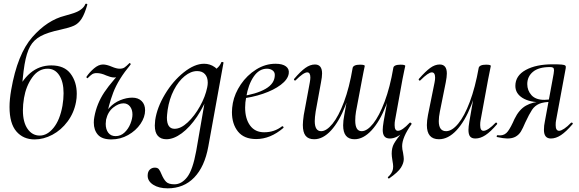

<svg xmlns="http://www.w3.org/2000/svg" viewBox="-20 -747 3163 1048"><path d="M32 -163Q32 -204 41 -256Q75 -452 156.5 -544.5Q238 -637 334 -661Q340 -663 370 -671.5Q400 -680 419.5 -693.5Q439 -707 446 -725Q448 -727 449 -727Q452 -727 454 -725.5Q456 -724 457 -723Q442 -670 425 -644Q408 -618 384 -607Q360 -596 310 -585Q239 -570 201.5 -549.5Q164 -529 144.5 -494Q125 -459 114 -395Q103 -329 95 -204L62 -224Q130 -390 260 -390Q331 -390 365 -345Q399 -300 399 -235Q399 -211 395 -191Q384 -131 349 -84Q314 -37 266 -11.5Q218 14 169 14Q107 14 69.5 -29.5Q32 -73 32 -163ZM321 -170Q327 -206 327 -238Q327 -300 303.5 -336Q280 -372 240 -372Q190 -372 156 -324.5Q122 -277 111 -212Q105 -176 105 -145Q105 -80 130.5 -43.5Q156 -7 197 -7Q238 -7 272.5 -49.5Q307 -92 321 -170Z M492 -78Q492 -94 495 -109Q508 -181 549.5 -243.5Q591 -306 686 -402L693 -395Q625 -313 598 -241.5Q571 -170 559 -94Q557 -78 557 -71Q557 -41 571 -22.5Q585 -4 611 -4Q639 -4 660 -24Q681 -44 692 -72Q703 -100 703 -122Q703 -149 689.5 -166Q676 -183 654 -183Q627 -183 598 -160Q569 -137 559 -94L545 -95Q552 -132 577 -159Q602 -186 636 -200Q670 -214 702 -214Q734 -214 753 -195.5Q772 -177 772 -145Q772 -108 747 -71Q722 -34 679.5 -10Q637 14 588 14Q537 14 514.5 -11.5Q492 -37 492 -78ZM457 -320Q455 -320 453 -323Q451 -326 452 -328Q468 -352 493 -373.5Q518 -395 542 -395Q562 -395 590 -383Q616 -372 633 -372Q650 -372 660 -379Q670 -386 686 -402Q686 -403 688 -403Q690 -403 692 -400Q694 -397 693 -395Q665 -357 644 -340.5Q623 -324 605 -324Q593 -324 581.5 -327.5Q570 -331 560 -335Q532 -348 508 -348Q492 -348 482.5 -341.5Q473 -335 459 -321Z M786 212Q786 190 797.5 179Q809 168 825 168Q840 168 847 176.5Q854 185 862 205Q873 231 886.5 245Q900 259 932 259Q971 259 1001.5 220Q1032 181 1051 77L1104 -229L1123 -246Q1095 -169 1055.5 -110.5Q1016 -52 972 -19.5Q928 13 888 13Q858 13 841.5 -5.5Q825 -24 825 -62Q825 -71 827 -91Q837 -160 880.5 -232.5Q924 -305 983 -352Q1042 -399 1094 -399Q1126 -399 1151.5 -381Q1177 -363 1180 -328L1132 -357Q1146 -359 1163.5 -373.5Q1181 -388 1188 -407Q1190 -409 1192 -409Q1195 -409 1198 -407.5Q1201 -406 1200 -405L1117 53Q1097 163 1040 222Q983 281 895 281Q847 281 816.5 261.5Q786 242 786 212ZM1111 -270Q1114 -284 1114 -296Q1114 -325 1099 -342Q1084 -359 1056 -359Q1022 -359 988 -331.5Q954 -304 929 -255.5Q904 -207 895 -147Q891 -115 891 -105Q891 -44 933 -44Q967 -44 1004.5 -79Q1042 -114 1071.5 -167Q1101 -220 1111 -270Z M1246 -135Q1246 -157 1251 -185Q1261 -237 1294.5 -286.5Q1328 -336 1378 -367.5Q1428 -399 1484 -399Q1522 -399 1541 -384.5Q1560 -370 1556 -345Q1551 -313 1512.5 -284Q1474 -255 1415 -235Q1356 -215 1291 -208L1293 -221Q1379 -233 1429.5 -262Q1480 -291 1480 -338Q1480 -354 1467.5 -363Q1455 -372 1437 -372Q1394 -372 1364.5 -328.5Q1335 -285 1324 -218Q1318 -188 1318 -160Q1318 -99 1345 -62Q1372 -25 1422 -25Q1478 -25 1520 -58H1521Q1524 -58 1526.5 -55Q1529 -52 1527 -49Q1456 12 1378 12Q1312 12 1279 -29Q1246 -70 1246 -135Z M1633 -65Q1633 -84 1638 -119L1671 -297Q1674 -314 1674 -324Q1674 -352 1657 -352Q1637 -352 1594 -309Q1592 -307 1591 -307Q1588 -307 1585.5 -310.5Q1583 -314 1586 -317Q1620 -357 1646.5 -376Q1673 -395 1699 -395Q1738 -395 1738 -346Q1738 -327 1732 -297L1703 -138Q1698 -105 1698 -86Q1698 -31 1733 -31Q1762 -31 1795 -71.5Q1828 -112 1857.5 -190.5Q1887 -269 1905 -377L1920 -376Q1900 -259 1865.5 -171Q1831 -83 1787 -35Q1743 13 1695 13Q1663 13 1648 -6Q1633 -25 1633 -65ZM1853 -63Q1853 -87 1859 -118L1905 -377Q1907 -385 1917 -389.5Q1927 -394 1945 -394Q1971 -394 1971 -387Q1970 -381 1964.5 -356Q1959 -331 1956 -312L1923 -137Q1919 -113 1919 -89Q1919 -31 1954 -31Q1984 -31 2017 -72.5Q2050 -114 2079.5 -192.5Q2109 -271 2127 -377L2141 -376Q2122 -260 2087.5 -172Q2053 -84 2008 -35.5Q1963 13 1915 13Q1853 13 1853 -63ZM2103 228Q2101 228 2098.5 224.5Q2096 221 2097 220Q2121 199 2125 175Q2126 170 2126 161Q2126 151 2122 129Q2118 105 2118 92Q2118 60 2130 38Q2142 16 2181 -33Q2184 -37 2187 -41Q2190 -45 2193 -49L2182 -26Q2144 9 2108 9Q2088 9 2078.5 -2.5Q2069 -14 2069 -38Q2069 -54 2074 -84L2127 -377Q2128 -385 2138 -389.5Q2148 -394 2166 -394Q2192 -394 2192 -387L2187 -364L2177 -315L2136 -89Q2134 -80 2134 -64Q2134 -33 2152 -33Q2175 -33 2216 -77L2218 -78Q2222 -78 2225 -74.5Q2228 -71 2226 -69Q2175 3 2175 51Q2175 67 2180 87Q2184 111 2184 121Q2184 143 2168.5 168Q2153 193 2104 227Q2104 227 2103.5 227.5Q2103 228 2103 228Z M2310 -64Q2310 -88 2316 -119L2352 -297Q2355 -312 2355 -323Q2355 -352 2337 -352Q2318 -352 2275 -309Q2273 -307 2271 -307Q2268 -307 2266 -310.5Q2264 -314 2267 -317Q2302 -357 2328 -376Q2354 -395 2380 -395Q2419 -395 2419 -346Q2419 -327 2413 -297L2381 -138Q2375 -108 2375 -86Q2375 -31 2415 -31Q2447 -31 2481 -72Q2515 -113 2544.5 -191.5Q2574 -270 2593 -377L2607 -376Q2587 -260 2552 -172Q2517 -84 2471.5 -35.5Q2426 13 2376 13Q2310 13 2310 -64ZM2537 -38Q2537 -54 2542 -84L2593 -377Q2595 -385 2605 -389.5Q2615 -394 2633 -394Q2659 -394 2659 -387L2655 -367Q2646 -324 2644 -312L2603 -89Q2601 -80 2601 -64Q2601 -33 2619 -33Q2631 -33 2648 -44.5Q2665 -56 2685 -77Q2686 -78 2688 -78Q2691 -78 2693 -74.5Q2695 -71 2693 -69Q2658 -28 2630 -9.5Q2602 9 2575 9Q2555 9 2546 -2Q2537 -13 2537 -38Z M2693 1Q2691 1 2691 -2Q2691 -9 2696 -9L2709 -8Q2736 -8 2752.5 -30.5Q2769 -53 2788 -97Q2813 -149 2851 -170.5Q2889 -192 2939 -192L2944 -188Q2871 -188 2832 -212.5Q2793 -237 2793 -278Q2793 -334 2849.5 -365Q2906 -396 2996 -396Q3031 -396 3046 -394.5Q3061 -393 3065.5 -389Q3070 -385 3068 -375L3015 -89Q3013 -80 3013 -64Q3013 -33 3032 -33Q3042 -33 3059.5 -44.5Q3077 -56 3097 -77Q3098 -78 3100 -78Q3104 -78 3106 -74.5Q3108 -71 3105 -69Q3070 -28 3042 -9.5Q3014 9 2987 9Q2949 9 2949 -38Q2949 -62 2954 -84L2996 -312Q3004 -352 3004 -363Q3004 -374 2999 -377.5Q2994 -381 2982 -381Q2920 -381 2889 -355Q2858 -329 2858 -288Q2858 -253 2881 -227.5Q2904 -202 2951 -202Q2973 -202 2998 -208L2992 -191Q2948 -191 2923.5 -180.5Q2899 -170 2884 -147.5Q2869 -125 2847 -78Q2834 -47 2823.5 -29.5Q2813 -12 2795 -1.5Q2777 9 2749 9Q2730 9 2693 1Z"/></svg>

Font: Cormorant Infant Medium
Style: Italic
Weight: 500
Italic angle: -10°
Designer: Christian Thalmann (Catharsis Fonts)
Foundry: Catharsis Fonts
Version: Version 4.000